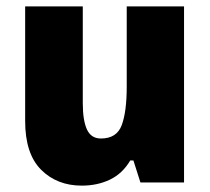

<svg xmlns="http://www.w3.org/2000/svg" viewBox="-20 -573 658 603"><path d="M558 -553V0H421L399 -69H389Q365 -28 325.5 -9Q286 10 237 10Q159 10 109 -40Q59 -90 59 -193V-553H240V-249Q240 -195 253 -166.5Q266 -138 297 -138Q347 -138 362.5 -180.5Q378 -223 378 -300V-553Z"/></svg>

Font: Noto Sans Ethiopic SemiCondensed Black
Style: Regular
Weight: 900
Width: 4
Designer: Monotype Design Team
Foundry: Monotype Imaging Inc.
Version: Version 2.102; ttfautohint (v1.8.4.7-5d5b)